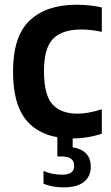

<svg xmlns="http://www.w3.org/2000/svg" viewBox="-20 -574 468 810"><path d="M284 10Q164 10 99.5 -57.2Q35 -124.5 35 -272Q35 -421.5 105.5 -487.8Q176 -554 303 -554Q361 -554 409.5 -542.5V-439.5Q364.5 -449.5 322.5 -449.5Q242 -449.5 203.8 -410.2Q165.5 -371 165.5 -274Q165.5 -173.5 201.2 -134Q237 -94.5 307 -94.5Q351 -94.5 409.5 -113V-10Q350.5 10 284 10ZM247.5 216.5Q201 216.5 163.5 201V147Q183.5 156 204.5 159.5Q225.5 163 242.5 163Q293 163 293 125.5Q293 86 241 86H222V-10H286.5V47.5Q363 60 363 130Q363 169.5 334.5 193Q306 216.5 247.5 216.5Z"/></svg>

Font: Encode Sans SemiCondensed SemiCondensed SemiBold
Style: Regular
Weight: 600
Width: 4
Designer: Multiple Designers
Foundry: Impallari Type
Version: Version 3.000; ttfautohint (v1.8.3) -l 8 -r 50 -G 200 -x 14 